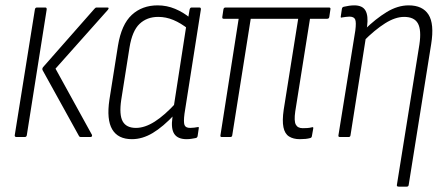

<svg xmlns="http://www.w3.org/2000/svg" viewBox="-20 -511 1666 716"><path d="M281 0Q277 0 275 -3L139 -249Q136 -255 141 -261L332 -478Q336 -483 340 -483H380Q389 -483 382 -474L187 -255L323 -8Q324 -5 322.5 -2.5Q321 0 318 0ZM42 0Q34 0 35 -7L110 -475Q111 -483 118 -483H149Q155 -483 154 -475L80 -7Q79 0 72 0Z M472 8Q420 8 398.5 -28.5Q377 -65 388 -139L420 -341Q433 -420 471.5 -455.5Q510 -491 568 -491Q602 -491 633 -478Q664 -465 689 -444L682 -403Q654 -425 626.5 -436.5Q599 -448 570 -448Q528 -448 500.5 -422Q473 -396 463 -334L432 -138Q424 -83 437.5 -58.5Q451 -34 487 -34Q520 -34 557 -57.5Q594 -81 637 -128L632 -85Q588 -38 549.5 -15Q511 8 472 8ZM676 8Q643 8 630 -11.5Q617 -31 623 -73L627 -96V-107L675 -417L680 -434L687 -475Q689 -483 694 -483H724Q730 -483 729 -475L668 -87Q664 -56 668 -45Q672 -34 689 -34Q697 -34 704 -35Q711 -36 717 -37Q723 -39 721 -31L717 -4Q716 3 709 4Q703 5 694.5 6.5Q686 8 676 8Z M1098 8Q1074 8 1058 -2Q1042 -12 1037 -36.5Q1032 -61 1038 -102L1092 -441H915L846 -6Q845 0 839 0H807Q801 0 802 -6L870 -441H814Q808 -441 809 -448L813 -475Q814 -483 821 -483H1207Q1214 -483 1212 -475L1208 -448Q1207 -441 1200 -441H1136L1081 -95Q1076 -60 1083 -46.5Q1090 -33 1109 -33Q1117 -33 1125.5 -33.5Q1134 -34 1142 -36Q1150 -39 1148 -31L1143 -3Q1142 3 1136 4Q1129 6 1119.5 7Q1110 8 1098 8Z M1467 185Q1459 185 1460 179L1544 -345Q1552 -399 1538.5 -423.5Q1525 -448 1487 -448Q1454 -448 1416 -424Q1378 -400 1335 -357L1339 -400Q1381 -441 1422 -466Q1463 -491 1504 -491Q1556 -491 1578 -456.5Q1600 -422 1588 -347L1504 179Q1503 185 1497 185ZM1248 0Q1241 0 1242 -6L1305 -397Q1309 -428 1304.5 -438.5Q1300 -449 1283 -449Q1277 -449 1270 -448Q1263 -447 1256 -446Q1249 -443 1251 -451L1255 -478Q1256 -485 1263 -486Q1271 -488 1281.5 -489.5Q1292 -491 1301 -491Q1332 -491 1343 -471.5Q1354 -452 1349 -413L1345 -392V-375L1287 -6Q1286 0 1280 0Z"/></svg>

Font: Sofia Sans Condensed Light
Style: Italic
Weight: 300
Italic angle: -9°
Version: Version 4.100